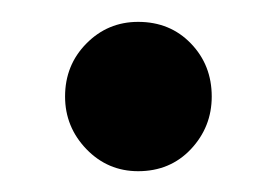

<svg xmlns="http://www.w3.org/2000/svg" viewBox="-20 -152 260 180"><path d="M109.5 8.5Q81 8.5 61 -12.2Q41 -33 41 -61.5Q41 -91 61 -111.2Q81 -131.5 109.5 -131.5Q139.5 -131.5 159 -111.2Q178.5 -91 178.5 -61.5Q178.5 -33 159 -12.2Q139.5 8.5 109.5 8.5Z"/></svg>

Font: Fraunces 72pt SuperSoft
Style: Regular
Weight: 400
Version: Version 1.000;[b76b70a41]